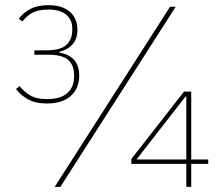

<svg xmlns="http://www.w3.org/2000/svg" viewBox="-20 -724 855 744"><path d="M113 -529H159Q215 -529 237.5 -550Q260 -571 260 -608V-614Q260 -647 236.5 -667Q213 -687 168 -687Q129 -687 106.5 -675Q84 -663 67 -641L53 -651Q69 -674 97 -689Q125 -704 168 -704Q221 -704 250.5 -678.5Q280 -653 280 -609Q280 -573 261 -552Q242 -531 210 -523V-520Q248 -514 267.5 -491.5Q287 -469 287 -431Q287 -382 254.5 -352.5Q222 -323 162 -323Q117 -323 88 -339.5Q59 -356 42 -379L56 -390Q74 -368 97.5 -354Q121 -340 162 -340Q214 -340 240.5 -363Q267 -386 267 -427V-433Q267 -471 244.5 -491.5Q222 -512 166 -512H113ZM214 0H192L639 -698H661ZM721 0H702V-89H489V-108L693 -369H721V-106H787V-89H721ZM702 -106V-350H699L509 -106Z"/></svg>

Font: IBM Plex Sans Thin
Style: Regular
Weight: 250
Designer: Mike Abbink, Paul van der Laan, Pieter van Rosmalen
Foundry: Bold Monday
Version: Version 3.201